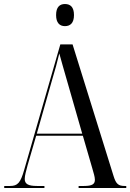

<svg xmlns="http://www.w3.org/2000/svg" viewBox="-20 -935 648 955"><path d="M303 -805C330 -805 348 -821 348 -860C348 -900 330 -915 303 -915C277 -915 259 -900 259 -860C259 -821 277 -805 303 -805ZM1 0H201V-10H164C120 -10 103 -20 103 -45C103 -61 110 -86 117 -112L160 -260H392L439 -98C445 -76 452 -56 452 -41C452 -20 440 -10 398 -10H371V0H608V-10H600C569 -10 557 -20 545 -59L341 -714H280L100 -89C82 -26 68 -10 30 -10H1ZM163 -270 239 -537C256 -595 262 -615 275 -669C284 -637 295 -596 321 -507L389 -270Z"/></svg>

Font: Noto Serif Display Condensed
Style: Regular
Weight: 400
Width: 3
Designer: Monotype Design Team
Foundry: Monotype Imaging Inc.
Version: Version 2.009